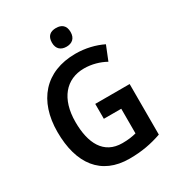

<svg xmlns="http://www.w3.org/2000/svg" viewBox="-216 -1054 1095 1194"><g transform="rotate(-30 331.5 -456.5)"><path d="M370 -923C330 -923 303 -904 303 -856C303 -810 331 -789 370 -789C409 -789 437 -810 437 -856C437 -904 409 -923 370 -923ZM346 -392V-285H471V-108C443 -101 415 -96 371 -96C237 -96 183 -204 183 -356C183 -521 265 -618 395 -618C451 -618 505 -602 548 -578L589 -680C534 -707 466 -724 395 -724C176 -724 55 -580 55 -358C55 -129 159 10 361 10C451 10 521 -4 593 -29V-392Z"/></g></svg>

Font: Noto Sans Gurmukhi SemiCondensed SemiBold
Style: Regular
Weight: 600
Width: 4
Designer: Jelle Bosma - Monotype Design Team
Foundry: Monotype Imaging Inc.
Version: Version 2.004